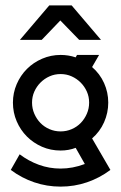

<svg xmlns="http://www.w3.org/2000/svg" viewBox="-20 -559 450 713"><path d="M205 -355Q234 -355 261 -346L266 -355H348L322 -310Q351 -285 366.5 -250.5Q382 -216 382 -178Q382 -140 366.5 -105Q351 -70 322 -45Q339 -16 356 13.5Q373 43 390 72Q350 102 303 118Q256 134 205 134Q154 134 107 118Q60 102 20 72L53 14Q86 39 124.5 53Q163 67 205 67Q250 67 295 50L261 -10Q235 0 205 0Q168 0 136 -14Q104 -28 80 -52Q56 -76 42 -108.5Q28 -141 28 -178Q28 -214 42 -246.5Q56 -279 80 -303Q104 -327 136.5 -341Q169 -355 205 -355ZM205 -284Q183 -284 164 -275.5Q145 -267 130.5 -252.5Q116 -238 107.5 -219Q99 -200 99 -178Q99 -156 107.5 -136.5Q116 -117 130 -102.5Q144 -88 163.5 -79.5Q183 -71 205 -71Q227 -71 246.5 -79.5Q266 -88 280 -102.5Q294 -117 302.5 -136.5Q311 -156 311 -178Q311 -200 302.5 -219Q294 -238 279.5 -252.5Q265 -267 246 -275.5Q227 -284 205 -284ZM163 -539H246L355 -411H274L204 -483L135 -411H54L163 -539Z"/></svg>

Font: Googee
Style: Regular
Weight: 400
Designer: Peter Wiegel
Foundry: CATFonts Peter Wiegel
Version: 1.000